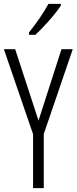

<svg xmlns="http://www.w3.org/2000/svg" viewBox="-20 -967 394 987"><path d="M293 -939V-947H229C202 -898 171 -853 129 -800V-788H162C202 -825 264 -893 293 -939ZM178 -347 58 -714H0L150 -277V0H205V-278L354 -714H296Z"/></svg>

Font: Noto Sans Devanagari ExtraCondensed Light
Style: Regular
Weight: 300
Width: 2
Designer: Jelle Bosma - Monotype Design Team
Foundry: Monotype Imaging Inc.
Version: Version 2.004